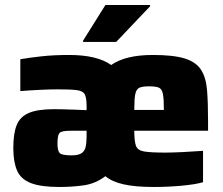

<svg xmlns="http://www.w3.org/2000/svg" viewBox="-20 -737 890 765"><path d="M217 8Q143 8 103 -7.5Q63 -23 48 -57.5Q33 -92 33 -147Q33 -205 46.5 -238.5Q60 -272 95 -287Q130 -302 196 -302Q208 -302 230.5 -301.5Q253 -301 278.5 -300Q304 -299 325 -298V-316Q325 -348 317.5 -361.5Q310 -375 285.5 -378Q261 -381 210 -381Q179 -381 138 -379Q97 -377 61 -374V-501Q95 -507 144.5 -512.5Q194 -518 255 -518Q367 -518 423 -478Q480 -518 589 -518Q671 -518 716 -504Q761 -490 781 -459Q801 -428 805 -377.5Q809 -327 809 -254V-216H515Q515 -175 521.5 -156.5Q528 -138 554 -133.5Q580 -129 638 -129Q665 -129 707 -131Q749 -133 789 -136V-11Q758 -2 703 3Q648 8 593 8Q519 8 472.5 -2.5Q426 -13 400 -35Q360 -5 313.5 1.5Q267 8 217 8ZM515 -299H633Q633 -343 629 -363Q625 -383 612.5 -388Q600 -393 574 -393Q548 -393 535.5 -387.5Q523 -382 519 -362Q515 -342 515 -299ZM265 -118Q291 -118 304 -126Q317 -134 321 -151Q325 -168 325 -193V-216H260Q226 -216 217.5 -207.5Q209 -199 209 -164Q209 -137 217.5 -127.5Q226 -118 265 -118ZM311 -570V-575L400 -717H578V-712L443 -570Z"/></svg>

Font: Saira ExtraBold
Style: Regular
Weight: 800
Designer: Hector Gatti with collaboration of the Omnibus-Type team
Foundry: Omnibus-Type
Version: Version 1.100; ttfautohint (v1.8.3)